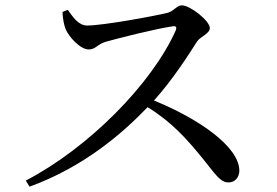

<svg xmlns="http://www.w3.org/2000/svg" viewBox="-20 -713 1040 722"><path d="M215 -668C216 -641 221 -618 227 -603C239 -575 281 -527 314 -527C340 -527 346 -547 378 -556C431 -571 567 -605 629 -614C640 -616 646 -613 641 -599C551 -397 312 -156 77 -34L91 -11C297 -86 442 -213 535 -310C626 -254 682 -191 743 -116C790 -58 808 -27 839 -27C866 -27 880 -49 880 -71C880 -163 722 -269 559 -335C630 -414 688 -505 721 -557C734 -576 769 -586 769 -608C769 -634 696 -693 663 -693C646 -693 633 -671 611 -665C558 -652 367 -617 308 -617C274 -617 253 -651 235 -676Z"/></svg>

Font: Noto Serif CJK JP Medium
Style: Regular
Weight: 500
Designer: Ryoko NISHIZUKA 西塚涼子 (kana & ideographs); Frank Grießhammer (Latin, Greek & Cyrillic); Wenlong ZHANG 张文龙 (bopomofo); San
Foundry: Adobe Systems Incorporated
Version: Version 1.000;PS 1;hotconv 16.6.53;makeotf.lib2.5.65590